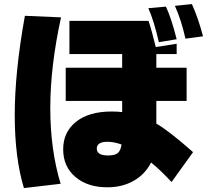

<svg xmlns="http://www.w3.org/2000/svg" viewBox="-20 -872 1040 960"><path d="M104.5 -793 285.2 -785.2Q231.4 -540 231.4 -331.5Q231.4 -123 283.2 46.9L99.6 68.4Q53.7 -82 53.7 -296.9Q53.7 -511.7 104.5 -793ZM538.1 -314.5Q566.4 -314.5 590.8 -311.5V-367.2H308.6V-533.2H590.8V-601.6H327.1V-767.6H722.7Q738.3 -721.7 758.8 -636.7L863.3 -653.3V-601.6H761.7V-533.2H913.1V-367.2H761.7V-253.9Q821.3 -220.7 945.3 -111.3L837.9 38.1Q781.2 -22.5 735.4 -59.6Q706.1 -1 648.9 31.7Q591.8 64.5 516.6 64.5Q418 64.5 356.9 12.7Q295.9 -39.1 295.9 -125.5Q295.9 -211.9 360.4 -263.2Q424.8 -314.5 538.1 -314.5ZM520.5 -94.7Q553.7 -94.7 568.4 -106.4Q583 -118.2 587.9 -149.4Q548.8 -163.1 517.6 -163.1Q463.9 -163.1 463.9 -128.9Q463.9 -94.7 520.5 -94.7ZM721.7 -831.1 809.6 -838.9Q836.9 -781.2 863.3 -675.8L774.4 -661.1Q749 -770.5 721.7 -831.1ZM854.5 -842.8 939.5 -851.6Q971.7 -780.3 995.1 -690.4L907.2 -678.7Q886.7 -771.5 854.5 -842.8Z"/></svg>

Font: GenEi M Gothic v2 Black
Style: Regular
Weight: 900
Version: Version 2.0